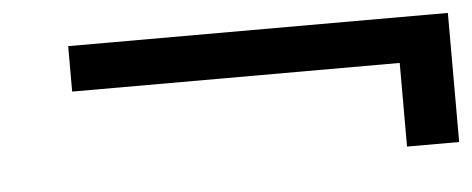

<svg xmlns="http://www.w3.org/2000/svg" viewBox="-30 -442 824 335"><g transform="rotate(-5 382.0 -274.0)"><path d="M762.7 -160.6H671.4V-307.1H97.7V-386.7H762.7Z"/></g></svg>

Font: Meera Inimai
Style: Regular
Weight: 400
Version: 2.0.0+20160526